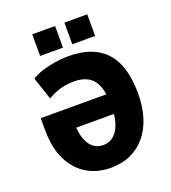

<svg xmlns="http://www.w3.org/2000/svg" viewBox="-163 -1036 1043 1168"><g transform="rotate(-20 359.0 -452.5)"><path d="M354 11Q269 11 201.5 -28.5Q134 -68 94.5 -147Q55 -226 55 -345V-419H532V-291H206L237 -307Q241 -224 272 -179.5Q303 -135 358 -135Q417 -135 451 -189.5Q485 -244 485 -344Q485 -459 445.5 -509.5Q406 -560 321 -560Q288 -560 258 -554.5Q228 -549 201 -538Q174 -527 150 -512L101 -658Q128 -676 168.5 -689Q209 -702 254 -709Q299 -716 338 -716Q452 -716 524 -674.5Q596 -633 629.5 -553.5Q663 -474 663 -358Q663 -272 641.5 -204Q620 -136 579.5 -88Q539 -40 482.5 -14.5Q426 11 354 11ZM389 -776V-916H537V-776ZM181 -776V-916H329V-776Z"/></g></svg>

Font: Nunito Sans 7pt Condensed Black
Style: Regular
Weight: 900
Width: 3
Designer: Vernon Adams
Foundry: Vernon Adams
Version: Version 3.101;gftools[0.9.27]